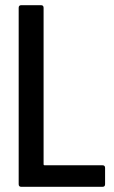

<svg xmlns="http://www.w3.org/2000/svg" viewBox="-20 -720 438 740"><path d="M62 0Q52 0 52 -10V-690Q52 -700 62 -700H138Q148 -700 148 -690V-87Q148 -83 152 -83H375Q385 -83 385 -73V-10Q385 0 375 0Z"/></svg>

Font: Barlow Condensed Medium
Style: Regular
Weight: 500
Width: 3
Designer: Jeremy Tribby
Foundry: Tribby Type
Version: Version 1.422;hotconv 1.0.109;makeotfexe 2.5.65596